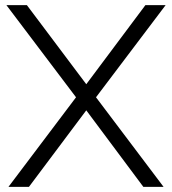

<svg xmlns="http://www.w3.org/2000/svg" viewBox="-20 -730 672 750"><path d="M85 -710 317 -401 548 -710H627L355 -350L619 0H540L317 -299L93 0H13L277 -350L5 -710Z"/></svg>

Font: Raleway-v4020
Style: Regular
Weight: 400
Designer: Matt McInerney, Pablo Impallari, Rodrigo Fuenzalida
Foundry: Matt McInerney, Pablo Impallari, Rodrigo Fuenzalida
Version: Version 4.020;PS 004.020;hotconv 1.0.88;makeotf.lib2.5.64775